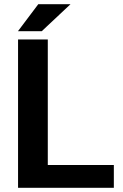

<svg xmlns="http://www.w3.org/2000/svg" viewBox="-20 -900 587 920"><path d="M525.5 0H66.5V-711H209V-109.5H525.5ZM180 -750.5H66L163.5 -880H318Z"/></svg>

Font: Roberto Sans
Style: Bold
Weight: 700
Designer: Google (font) & Cristiano Sobral (main changes)
Version: Version 1.000;October 12, 2021;FontCreator 14.0.0.2814 64-bi